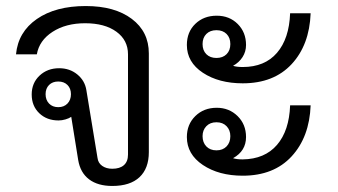

<svg xmlns="http://www.w3.org/2000/svg" viewBox="-20 -606 1120 636"><path d="M239 -76 216 -219Q209 -214 197 -210.5Q185 -207 174 -207Q135 -207 110 -231Q85 -255 85 -293Q85 -331 111 -355.5Q137 -380 176 -380Q211 -380 236 -359.5Q261 -339 266 -308L303 -83Q305 -66 318.5 -56.5Q332 -47 352 -47Q377 -47 390.5 -59Q404 -71 404 -94V-426Q404 -473 365.5 -501Q327 -529 262 -529Q198 -529 154 -500.5Q110 -472 102 -426H33Q40 -500 102 -543Q164 -586 264 -586Q360 -586 416.5 -543.5Q473 -501 473 -429V-102Q473 -48 442 -19Q411 10 352 10Q304 10 275 -12Q246 -34 239 -76ZM215 -294Q215 -313 203.5 -324.5Q192 -336 173 -336Q154 -336 142.5 -324.5Q131 -313 131 -294Q131 -275 142.5 -263Q154 -251 173 -251Q192 -251 203.5 -263Q215 -275 215 -294Z M599 -457Q599 -500 627 -527Q655 -554 698 -554Q740 -554 767.5 -526.5Q795 -499 795 -457Q795 -435 783.5 -417Q772 -399 752 -388Q764 -384 784 -384Q857 -384 897.5 -431Q938 -478 941 -562H1009Q1005 -457 946 -393.5Q887 -330 784 -330Q705 -330 652 -365Q599 -400 599 -457ZM743 -460Q743 -481 730.5 -493.5Q718 -506 697 -506Q676 -506 663.5 -493.5Q651 -481 651 -460Q651 -439 663.5 -426.5Q676 -414 697 -414Q718 -414 730.5 -426.5Q743 -439 743 -460ZM599 -152Q599 -194 627 -221.5Q655 -249 698 -249Q739 -249 767 -221.5Q795 -194 795 -152Q795 -106 752 -82Q764 -78 784 -78Q857 -79 897.5 -126Q938 -173 941 -257H1009Q1005 -152 946 -88Q887 -24 784 -24Q705 -24 652 -59.5Q599 -95 599 -152ZM743 -155Q743 -175 730.5 -188Q718 -201 697 -201Q676 -201 663.5 -188Q651 -175 651 -155Q651 -134 663.5 -121Q676 -108 697 -108Q718 -108 730.5 -121Q743 -134 743 -155Z"/></svg>

Font: Sarabun Light
Style: Regular
Weight: 300
Designer: Suppakit Chalermlarp | Katatrad Co.,Ltd.
Foundry: Cadson Demak Co.,Ltd.
Version: Version 1.000; ttfautohint (v1.6)